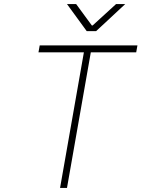

<svg xmlns="http://www.w3.org/2000/svg" viewBox="-20 -923 695 943"><path d="M649 -666H426L309 0H275L392 -666H169L175 -700H655ZM354 -903 431 -798H435L550 -903H595L452 -770H406L309 -903Z"/></svg>

Font: Be Vietnam Thin
Style: Italic
Weight: 250
Italic angle: -9°
Designer: Gabriel Lam
Foundry: TypeRant
Version: Version 3.000